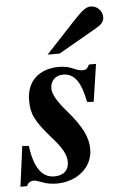

<svg xmlns="http://www.w3.org/2000/svg" viewBox="-71 -735 512 786"><g transform="rotate(-5 185.0 -342.0)"><path d="M333 -461H304C295 -444 291 -440 276 -440C266 -440 256 -442 239 -450C222 -458 201 -462 181 -462C100 -462 47 -416 47 -336C47 -282 59 -252 127 -175C167 -130 183 -101 183 -71C183 -39 163 -17 123 -17C72 -17 41 -62 30 -150L3 -153L-19 13H8C14 -1 24 -7 37 -7C44 -7 54 -4 67 1C89 10 110 13 131 13C213 13 279 -40 279 -115C279 -163 259 -207 199 -277C160 -322 142 -353 142 -376C142 -408 163 -429 195 -429C241 -429 267 -392 283 -309L310 -307ZM188 -516 340 -603C370 -620 379 -631 379 -650C379 -676 357 -697 331 -697C313 -697 297 -685 261 -647L139 -516Z"/></g></svg>

Font: XITS
Style: Bold Italic
Weight: 700
Italic angle: -16.33°
Designer: MicroPress Inc., with final additions and corrections provided by Coen Hoffman, Elsevier (retired)
Version: Version 1.105